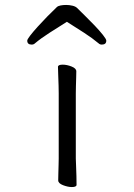

<svg xmlns="http://www.w3.org/2000/svg" viewBox="-20 -745 540 775"><path d="M250 -657Q215 -635 180.5 -613Q146 -591 121 -570Q116 -565 108 -565Q90 -565 90 -581Q90 -586 101.5 -601Q113 -616 131.5 -636.5Q150 -657 170.5 -678Q191 -699 209 -716Q214 -721 224.5 -723Q235 -725 247 -725Q260 -725 272.5 -722Q285 -719 291 -713Q303 -701 322.5 -682Q342 -663 362 -642Q382 -621 395.5 -604Q409 -587 409 -581Q409 -565 391 -565Q383 -565 378 -570Q353 -591 319 -613Q285 -635 250 -657ZM217 -368Q217 -378 216.5 -399Q216 -420 215 -442Q214 -464 214 -475Q214 -484 233 -484Q250 -484 269 -476.5Q288 -469 288 -457Q288 -449 287.5 -432.5Q287 -416 286.5 -398Q286 -380 286 -368V-105Q286 -99 287 -78Q288 -57 288.5 -34Q289 -11 289 1Q289 10 270 10Q254 10 234.5 2.5Q215 -5 215 -17Q215 -25 215.5 -43.5Q216 -62 216.5 -80Q217 -98 217 -105Z"/></svg>

Font: Moon Stars Kai HW
Style: Regular
Weight: 400
Designer: GuiWonder
Version: Version 1.101